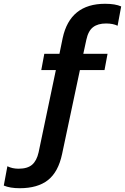

<svg xmlns="http://www.w3.org/2000/svg" viewBox="-115 -764 660 1014"><path d="M-95 216 -76 114Q-50 127 -17 127Q30 127 54.5 106Q79 85 89 40L180 -394H103L119 -480H199L216 -563Q255 -744 440 -744Q494 -744 525 -730L506 -628Q482 -640 445 -640Q402 -640 376.5 -620.5Q351 -601 341 -554L325 -480H453L437 -394H307L213 49Q193 144 138.5 187Q84 230 -11 230Q-62 230 -95 216Z"/></svg>

Font: Prompt Medium
Style: Regular
Weight: 500
Designer: Katatrad Team
Foundry: CadsonDemak
Version: Version 1.000